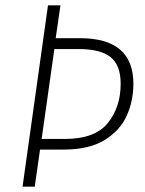

<svg xmlns="http://www.w3.org/2000/svg" viewBox="-20 -704 547 724"><path d="M483 -388Q483 -324 458 -268Q433 -212 374.5 -176Q316 -140 220 -140H131L111 0H65L161 -684H208L190 -560H282Q483 -560 483 -388ZM435 -388Q435 -459 396.5 -489Q358 -519 278 -519H185L137 -180H224Q338 -180 386.5 -240Q435 -300 435 -388Z"/></svg>

Font: Fira Sans Condensed ExtraLight
Style: Italic
Weight: 275
Width: 3
Italic angle: -8°
Designer: Carrois Corporate & Edenspiekermann AG
Foundry: Carrois Corporate GbR & Edenspiekermann AG
Version: Version 4.203